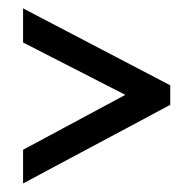

<svg xmlns="http://www.w3.org/2000/svg" viewBox="-20 -508 455 451"><path d="M34.2 -77.1V-156.2L274.4 -285.2L34.2 -408.2V-488.3L379.9 -307.6V-261.7Z"/></svg>

Font: Post No Bills Colombo
Style: SemiBold
Weight: 700
Designer: Kosala Senevirathne, Siva Puranthara, Lasantha Premarathna, Tharique Azeez
Foundry: Mooniak
Version: Version 1.220 ; ttfautohint (v1.5)